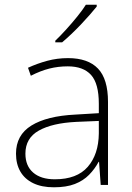

<svg xmlns="http://www.w3.org/2000/svg" viewBox="-20 -786 561 816"><path d="M269 -539Q354 -539 396.5 -494.5Q439 -450 439 -353V0H408L401 -98H399Q383 -68 358.5 -43Q334 -18 298 -4Q262 10 209 10Q157 10 121 -7.5Q85 -25 66.5 -57Q48 -89 48 -133Q48 -212 113.5 -252.5Q179 -293 300 -299L400 -305V-345Q400 -431 367 -467.5Q334 -504 268 -504Q227 -504 189.5 -494.5Q152 -485 111 -464L99 -498Q138 -516 180.5 -527.5Q223 -539 269 -539ZM304 -268Q202 -263 145 -231Q88 -199 88 -133Q88 -81 121 -52.5Q154 -24 213 -24Q307 -24 353 -77Q399 -130 400 -219V-272ZM391 -758Q378 -742 361 -722.5Q344 -703 324 -682Q304 -661 283.5 -641.5Q263 -622 244 -606H215V-613Q236 -633 261 -660.5Q286 -688 309 -716.5Q332 -745 345 -766H391Z"/></svg>

Font: Noto Sans Khmer ExtraLight
Style: Regular
Weight: 250
Version: Version 2.003